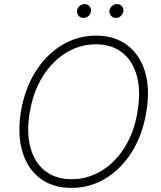

<svg xmlns="http://www.w3.org/2000/svg" viewBox="-20 -912 792 942"><path d="M697.8 -361.9Q679.3 -249.6 626.6 -166Q573.9 -82.4 497.5 -36.2Q421.2 9.9 331 9.9Q238.6 9.9 176.7 -36.9Q114.7 -83.8 89.7 -168.3Q64.6 -252.8 82.7 -365.4Q101.9 -477.6 154.7 -561.1Q207.4 -644.5 284.1 -690.9Q360.8 -737.2 451.3 -737.2Q541.9 -737.2 604 -690.5Q666.2 -643.8 691.6 -559.5Q717 -475.1 697.8 -361.9ZM654.8 -365.4Q671.9 -467 651.1 -540.8Q630.3 -614.7 578.7 -654.7Q527 -694.6 450.6 -694.6Q372.5 -694.6 305.2 -653.8Q237.9 -612.9 190.7 -538.4Q143.5 -463.8 126.1 -361.9Q109 -260.7 129.6 -186.8Q150.2 -112.9 202.1 -72.8Q253.9 -32.7 331 -32.7Q409.8 -32.7 477.5 -73.7Q545.1 -114.7 592 -189.5Q638.8 -264.2 654.8 -365.4ZM548.7 -823.9Q533.7 -823.9 524.1 -835.4Q514.6 -846.9 517.4 -861.9Q519.5 -874.3 530.2 -883.2Q540.8 -892 553.3 -892Q569.2 -892 578.7 -881Q588.1 -870 584.9 -854Q582.4 -842 572.3 -832.9Q562.1 -823.9 548.7 -823.9ZM389.6 -823.9Q374.6 -823.9 365.2 -835.2Q355.8 -846.6 358.3 -861.9Q360.4 -874.3 371.1 -883.2Q381.7 -892 394.2 -892Q410.2 -892 419.4 -881Q428.6 -870 425.8 -854Q424.4 -842.3 413.7 -833.1Q403.1 -823.9 389.6 -823.9Z"/></svg>

Font: Inter Extra Light  BETA
Style: Italic
Weight: 200
Italic angle: 9.39999°
Designer: Rasmus Andersson
Foundry: rsms
Version: Version 3.011;git-f93a4a705